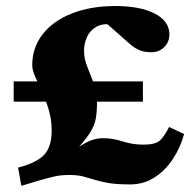

<svg xmlns="http://www.w3.org/2000/svg" viewBox="-20 -602 631 637"><path d="M50.8 14.6 40 -45.9Q103.5 -62.5 127.4 -89.4Q151.4 -116.2 151.4 -168.9Q151.4 -206.1 141.6 -238.3Q131.8 -270.5 119.1 -297.9Q106.4 -325.2 96.7 -347.7Q86.9 -370.1 86.9 -385.7Q86.9 -443.4 121.1 -487.8Q155.3 -532.2 217.8 -557.1Q280.3 -582 363.3 -582Q444.3 -582 493.2 -557.1Q542 -532.2 542 -487.3Q542 -462.9 524.9 -445.8Q507.8 -428.7 482.4 -428.7Q460.9 -428.7 445.3 -434.6Q429.7 -440.4 413.1 -454.1L306.6 -547.9L354.5 -520.5Q320.3 -525.4 298.8 -512.7Q277.3 -500 268.1 -478Q258.8 -456.1 258.8 -433.6Q258.8 -407.2 269.5 -380.9Q280.3 -354.5 291 -325.7Q301.8 -296.9 301.8 -261.7Q301.8 -231.4 297.9 -209Q293.9 -186.5 279.8 -163.6Q265.6 -140.6 237.3 -109.4Q209 -78.1 159.2 -31.2L149.4 -47.9Q195.3 -82 224.6 -103Q253.9 -124 275.9 -133.8Q297.9 -143.6 322.3 -143.6Q354.5 -143.6 387.2 -132.8Q419.9 -122.1 456.1 -122.1Q495.1 -122.1 510.3 -135.7Q525.4 -149.4 541 -180.7L590.8 -157.2Q578.1 -111.3 552.7 -73.2Q527.3 -35.2 491.7 -12.7Q456.1 9.8 412.1 9.8Q365.2 9.8 338.4 4.9Q311.5 0 293 -5.9Q274.4 -11.7 255.9 -16.6Q237.3 -21.5 208 -21.5Q196.3 -21.5 181.2 -20Q166 -18.6 136.7 -10.7Q107.4 -2.9 50.8 14.6ZM25.4 -264.6V-332H454.1V-264.6Z"/></svg>

Font: Crimson Pro Black
Style: Regular
Weight: 900
Designer: Jacques Le Bailly
Foundry: Baron von Fonthausen
Version: Version 1.003